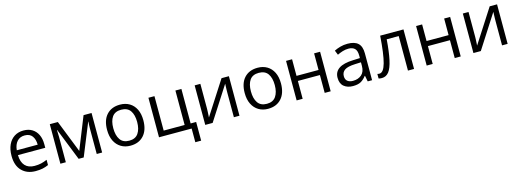

<svg xmlns="http://www.w3.org/2000/svg" viewBox="-3 -1436 6796 2511"><g transform="rotate(-15 3394.5 -180.0)"><path d="M291.5 -544.9Q359.9 -544.9 408.7 -514.6Q457.5 -484.4 483.4 -429.9Q509.3 -375.5 509.3 -302.7V-252.4H139.6Q141.1 -158.2 186.5 -108.9Q231.9 -59.6 314.5 -59.6Q365.2 -59.6 404.3 -68.8Q443.4 -78.1 485.4 -96.2V-24.9Q444.8 -6.8 405 1.5Q365.2 9.8 311 9.8Q195.3 9.8 125.5 -60.8Q55.7 -131.3 55.7 -263.7Q55.7 -350.1 84.7 -413.3Q113.8 -476.6 166.7 -510.7Q219.7 -544.9 291.5 -544.9ZM290.5 -478.5Q225.6 -478.5 187 -436Q148.4 -393.6 141.1 -317.4H424.3Q423.8 -389.2 391.4 -433.8Q358.9 -478.5 290.5 -478.5Z M1211.9 -535.2V0H1138.7V-348.6Q1138.7 -370.1 1139.9 -392.3Q1141.1 -414.6 1143.1 -437H1140.1L962.4 0H893.6L720.2 -437H717.3Q720.2 -391.6 720.2 -345.7V0H646.5V-535.2H755.4L928.2 -97.7L1103.5 -535.2Z M1841.8 -268.6Q1841.8 -136.7 1775.6 -63.5Q1709.5 9.8 1594.2 9.8Q1522.9 9.8 1467.8 -23.2Q1412.6 -56.2 1381.6 -118.4Q1350.6 -180.7 1350.6 -268.6Q1350.6 -400.4 1416.7 -472.7Q1482.9 -544.9 1597.7 -544.9Q1670.9 -544.9 1725.8 -512.2Q1780.8 -479.5 1811.3 -417.7Q1841.8 -356 1841.8 -268.6ZM1434.6 -268.6Q1434.6 -171.4 1473.4 -114.5Q1512.2 -57.6 1596.2 -57.6Q1679.7 -57.6 1718.8 -114.7Q1757.8 -171.9 1757.8 -268.6Q1757.8 -364.7 1719 -420.7Q1680.2 -476.6 1595.7 -476.6Q1512.2 -476.6 1473.4 -421.4Q1434.6 -366.2 1434.6 -268.6Z M2502.9 185.1H2423.8V0H1981.9V-535.2H2063.5V-68.8H2347.2V-535.2H2428.2V-67.9H2502.9Z M2685.1 -535.2V-198.7Q2685.1 -186 2684.1 -163.3Q2683.1 -140.6 2681.9 -117.9Q2680.7 -95.2 2679.7 -81.5L2971.7 -535.2H3071.3V0H2995.6V-328.1Q2995.6 -343.8 2996.1 -368.2Q2996.6 -392.6 2997.6 -416.3Q2998.5 -439.9 2999 -453.1L2708 0H2607.9V-535.2Z M3705.1 -268.6Q3705.1 -136.7 3638.9 -63.5Q3572.8 9.8 3457.5 9.8Q3386.2 9.8 3331.1 -23.2Q3275.9 -56.2 3244.9 -118.4Q3213.9 -180.7 3213.9 -268.6Q3213.9 -400.4 3280 -472.7Q3346.2 -544.9 3460.9 -544.9Q3534.2 -544.9 3589.1 -512.2Q3644 -479.5 3674.6 -417.7Q3705.1 -356 3705.1 -268.6ZM3297.9 -268.6Q3297.9 -171.4 3336.7 -114.5Q3375.5 -57.6 3459.5 -57.6Q3543 -57.6 3582 -114.7Q3621.1 -171.9 3621.1 -268.6Q3621.1 -364.7 3582.3 -420.7Q3543.5 -476.6 3459 -476.6Q3375.5 -476.6 3336.7 -421.4Q3297.9 -366.2 3297.9 -268.6Z M3926.8 -535.2V-310.5H4225.1V-535.2H4306.2V0H4225.1V-241.7H3926.8V0H3845.2V-535.2Z M4678.2 -543.9Q4773.9 -543.9 4820.3 -501Q4866.7 -458 4866.7 -363.8V0H4807.6L4792 -79.1H4788.1Q4754.4 -34.7 4715.1 -12.5Q4675.8 9.8 4606.4 9.8Q4533.2 9.8 4485.8 -28.8Q4438.5 -67.4 4438.5 -147Q4438.5 -227.1 4502 -270Q4565.4 -313 4695.3 -316.9L4787.6 -320.8V-353.5Q4787.6 -422.9 4757.8 -450.7Q4728 -478.5 4673.8 -478.5Q4631.8 -478.5 4593.8 -466.3Q4555.7 -454.1 4521.5 -437.5L4496.6 -499Q4532.7 -517.6 4579.6 -530.8Q4626.5 -543.9 4678.2 -543.9ZM4786.6 -263.7 4705.1 -260.3Q4605 -256.3 4564 -227.5Q4522.9 -198.7 4522.9 -146Q4522.9 -100.1 4550.8 -78.1Q4578.6 -56.2 4624.5 -56.2Q4695.8 -56.2 4741.2 -95.7Q4786.6 -135.3 4786.6 -214.4Z M5435.1 0H5352.5V-467.3H5189.9Q5177.2 -298.8 5154.5 -194.3Q5131.8 -89.8 5094.5 -41.7Q5057.1 6.3 4999.5 6.3Q4970.2 6.3 4954.6 0V-61.5Q4965.8 -57.6 4982.9 -57.6Q5038.1 -57.6 5070.3 -173.6Q5102.5 -289.6 5119.6 -535.2H5435.1Z M5687.5 -535.2V-310.5H5985.8V-535.2H6066.9V0H5985.8V-241.7H5687.5V0H5606V-535.2Z M6315.9 -535.2V-198.7Q6315.9 -186 6314.9 -163.3Q6314 -140.6 6312.7 -117.9Q6311.5 -95.2 6310.5 -81.5L6602.5 -535.2H6702.1V0H6626.5V-328.1Q6626.5 -343.8 6627 -368.2Q6627.4 -392.6 6628.4 -416.3Q6629.4 -439.9 6629.9 -453.1L6338.9 0H6238.8V-535.2Z"/></g></svg>

Font: Open Sans
Style: Regular
Weight: 400
Designer: Monotype Design Team
Foundry: Monotype Imaging Inc.
Version: Version 3.000; ttfautohint (v1.8.4)